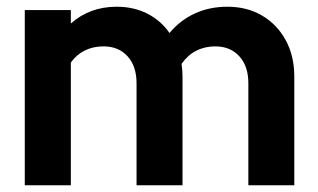

<svg xmlns="http://www.w3.org/2000/svg" viewBox="-20 -551 945 571"><path d="M53.7 0V-521H190.7V-481.1Q246.9 -531 326.9 -531Q377.8 -531 418.1 -510.5Q458.3 -489.9 484.2 -452.9Q515.9 -491 559.6 -511Q603.4 -531 656.2 -531Q714.8 -531 759.4 -504.7Q803.9 -478.5 829.6 -431.7Q855.2 -385 855.2 -323.4V0H718.6V-303.4Q718.6 -354 691.8 -383.5Q665 -413.1 620 -413.1Q589.1 -413.1 563.6 -400.1Q538.2 -387.1 519.9 -361.1Q521.2 -352.3 522 -342.9Q522.8 -333.6 522.8 -323.4V0H386.1V-303.4Q386.1 -354 359.4 -383.5Q332.6 -413.1 287.9 -413.1Q257.2 -413.1 232.6 -401Q207.9 -389 190.7 -365.1V0Z"/></svg>

Font: Red Hat Display VF
Style: Regular
Weight: 300
Designer: Pentagram, MCKL
Foundry: Pentagram, MCKL
Version: Version 1.023